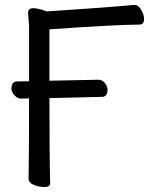

<svg xmlns="http://www.w3.org/2000/svg" viewBox="-20 -738 613 773"><path d="M158 15Q138 15 116.5 6.5Q95 -2 95 -19Q97 -108 97 -342L65 -341Q51 -341 39 -353.5Q27 -366 26 -380Q26 -410 49 -410Q72 -410 97 -411V-634L93 -685Q93 -705 113 -705Q128 -705 148 -699L168 -692Q450 -711 485 -715Q511 -718 523 -718Q537 -718 548.5 -698.5Q560 -679 560 -661Q560 -639 541 -639Q453 -639 179 -620V-413L377 -417Q391 -417 401.5 -404.5Q412 -392 413 -378Q413 -348 390 -348L179 -343Q179 -107 182 -1Q182 15 158 15Z"/></svg>

Font: LXGW WenKai Lite
Style: Bold
Weight: 700
Designer: LXGW / Fontworks Inc.
Foundry: LXGW / Fontworks Inc.
Version: Version 1.330;April 28, 2024